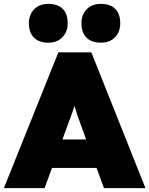

<svg xmlns="http://www.w3.org/2000/svg" viewBox="-40 -970 770 990"><path d="M-20 0 261 -700H431L710 0H496L384 -306Q373 -337 365 -359Q357 -381 351 -400.5Q345 -420 339 -442.5Q333 -465 327 -496H361Q355 -465 349 -442.5Q343 -420 336.5 -400.5Q330 -381 321.5 -359Q313 -337 302 -306L190 0ZM120 -104 183 -251H508L565 -104ZM480 -750Q432 -750 406 -776Q380 -802 380 -850Q380 -894 407 -922Q434 -950 480 -950Q528 -950 554 -924.5Q580 -899 580 -850Q580 -806 553 -778Q526 -750 480 -750ZM209 -750Q161 -750 135 -776Q109 -802 109 -850Q109 -894 136 -922Q163 -950 209 -950Q257 -950 283 -924.5Q309 -899 309 -850Q309 -806 282 -778Q255 -750 209 -750Z"/></svg>

Font: Lexend Deca Black
Style: Regular
Weight: 900
Designer: Bonnie Shaver-Troup, Thomas Jockin
Foundry: Lexend
Version: Version 1.007